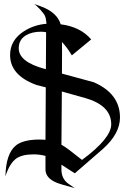

<svg xmlns="http://www.w3.org/2000/svg" viewBox="-20 -839 646 982"><path d="M593.7 -237.9Q593.7 -154.7 504.7 -75.8Q446.8 -24.7 362.6 47.4L335.3 30Q321.1 21.1 294.2 3.2V27.9Q294.2 75.3 329.5 100.5L362.1 123.2Q287.9 103.2 266.8 94.2Q212.6 70.5 212.6 27.9V-41.6Q183.2 -49.5 151.6 -49.5Q93.2 -49.5 62.6 -27.9Q28.9 -3.2 7.9 62.6Q10 -53.2 61.6 -95.3Q98.9 -125.3 183.2 -125.3Q198.4 -125.3 212.6 -124.2L214.2 -392.1L165.8 -404.7Q31.6 -453.7 31.6 -557.9Q31.6 -634.2 103.7 -680Q155.8 -712.6 217.9 -717.4Q215.8 -744.7 210 -757.4Q205.3 -768.4 185.8 -790Q164.2 -813.7 153.7 -818.9L185.3 -807.9Q272.1 -776.8 290.5 -714.7Q391.1 -702.1 446.3 -637.4L347.4 -555.8Q323.2 -596.8 296.8 -624.2L297.4 -584.2L296.8 -462.6L459.5 -418.4Q593.7 -360 593.7 -237.9ZM215.8 -674.2Q202.6 -676.8 189.5 -676.8Q145.3 -676.8 114.7 -659.5Q75.8 -637.4 75.8 -592.1Q75.8 -522.1 210 -486.3L214.7 -485.3ZM548.9 -203.2Q548.9 -300 414.7 -337.9Q338.4 -359.5 296.3 -371.1L294.2 -98.4L298.4 -96.3Q319.5 -85.3 399.5 -21.1Q548.9 -131.6 548.9 -203.2Z"/></svg>

Font: MM Bagan
Style: Regular
Weight: 400
Designer: Khon Soe Zaw Thu
Version: Version 1.00 July 10, 2016, initial release